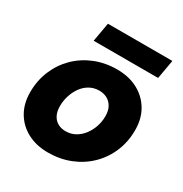

<svg xmlns="http://www.w3.org/2000/svg" viewBox="-175 -890 987 1033"><g transform="rotate(30 318.5 -373.0)"><path d="M265.6 7.9Q192.9 7.9 137.8 -21.3Q82.7 -50.5 51.9 -103.1Q21.1 -155.6 21.1 -226.2Q21.1 -298.3 46.9 -360.1Q72.7 -421.9 119.2 -468.1Q165.8 -514.3 228.9 -540.1Q292.1 -565.8 366.2 -565.8Q439.3 -565.8 494.6 -536.6Q550 -507.3 581.3 -454.5Q612.6 -401.8 612.6 -330.7Q612.6 -257.6 586.3 -195.8Q560 -134 513 -88.3Q465.9 -42.5 402.6 -17.3Q339.2 7.9 265.6 7.9ZM290.2 -138.8Q323.1 -138.8 350 -153.8Q376.9 -168.9 396.2 -194.2Q415.5 -219.5 426 -251Q436.5 -282.5 436.5 -315.2Q436.5 -350.6 423.3 -373.6Q410.1 -396.6 388.6 -407.8Q367.1 -419.1 340.7 -419.1Q307.3 -419.1 280.6 -404.1Q253.9 -389 235.5 -363.4Q217.2 -337.9 207.2 -306.2Q197.2 -274.5 197.2 -241.2Q197.2 -207.4 209.4 -184.3Q221.6 -161.3 242.7 -150Q263.7 -138.8 290.2 -138.8ZM178.6 -636.1 199.4 -753.8H599.8L579 -636.1Z"/></g></svg>

Font: Poppins Variable
Style: Italic
Weight: 100
Italic angle: -10°
Designer: Jonny Pinhorn
Foundry: Indian Type Foundry
Version: Version 6.000